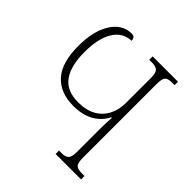

<svg xmlns="http://www.w3.org/2000/svg" viewBox="-194 -859 996 996"><g transform="rotate(45 304.0 -360.5)"><path d="M368 0V-25H387Q414 -25 426.5 -36.5Q439 -48 439 -87V-256Q439 -294 442 -339H438Q414 -292 368.5 -266.5Q323 -241 257 -241Q160 -241 107.5 -299.5Q55 -358 55 -480Q55 -588 95 -653Q135 -718 201 -721Q222 -722 227 -711.5Q232 -701 232 -694Q169 -692 134.5 -636Q100 -580 100 -480Q100 -378 138.5 -325Q177 -272 261 -272Q321 -272 360.5 -295Q400 -318 419.5 -357.5Q439 -397 439 -444V-627Q439 -666 426.5 -677.5Q414 -689 386 -689H366V-714H552V-689H533Q504 -689 493 -677.5Q482 -666 482 -627V-87Q482 -48 493.5 -36.5Q505 -25 535 -25H555V0Z"/></g></svg>

Font: Noto Serif Georgian SemiCondensed ExtraLight
Style: Regular
Weight: 200
Width: 4
Designer: Monotype Design Team, Akaki Razmadze
Foundry: Google LLC
Version: Version 2.003; ttfautohint (v1.8.4.7-5d5b)